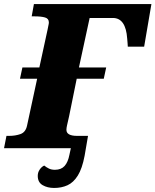

<svg xmlns="http://www.w3.org/2000/svg" viewBox="-45 -734 770 951"><path d="M223 197Q190 197 166 183Q142 169 142 137Q142 120 151.5 106Q161 92 174 86Q185 95 197.5 101Q210 107 227 107Q258 107 275 88Q292 69 299 32L306 0H-25L-13 -61H1Q31 -61 56.5 -70Q82 -79 89 -112L139 -344H54L66 -400H150L191 -589Q193 -601 195 -609Q197 -617 197 -623Q197 -642 178 -647.5Q159 -653 125 -653H112L123 -714H705L669 -503H588Q587 -511 587 -519Q587 -527 585 -543Q578 -645 514 -645H399L346 -400H481L469 -344H335L297 -157Q290 -126 287 -113Q284 -100 284 -91Q284 -61 337 -61H391L374 38Q362 101 340.5 135.5Q319 170 289.5 183.5Q260 197 223 197Z"/></svg>

Font: Noto Serif Black
Style: Italic
Weight: 900
Italic angle: -12°
Designer: Monotype Design Team
Foundry: Monotype Imaging Inc.
Version: Version 2.013